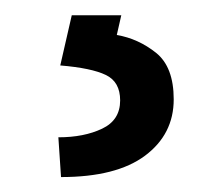

<svg xmlns="http://www.w3.org/2000/svg" viewBox="-20 -20 288 252"><path d="M74.2 0H139.2L133.3 25.9Q161.6 30.8 184.8 49.3Q208 67.9 208 110.4Q208 156.2 170.4 184.3Q132.8 212.4 60.1 212.4L56.6 160.2Q90.3 160.2 114 148.9Q137.7 137.7 137.7 111.8Q137.7 87.4 118.9 78.4Q100.1 69.3 59.1 65.9Z"/></svg>

Font: Vazirmatn FD
Style: Regular
Weight: 400
Designer: Saber Rastikerdar
Foundry: Saber Rastikerdar
Version: Version 33.001